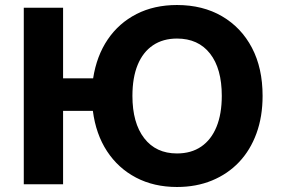

<svg xmlns="http://www.w3.org/2000/svg" viewBox="-20 -736 1122 767"><path d="M687 11Q595 11 523.5 -26.5Q452 -64 407.5 -132Q363 -200 351 -293H232V0H75V-705H232V-423H352Q366 -513 410.5 -578.5Q455 -644 525.5 -680Q596 -716 687 -716Q790 -716 867 -671Q944 -626 986.5 -545Q1029 -464 1029 -353Q1029 -270 1004.5 -203Q980 -136 935 -88.5Q890 -41 827 -15Q764 11 687 11ZM687 -123Q744 -123 784 -150.5Q824 -178 845 -229.5Q866 -281 866 -353Q866 -462 819 -522Q772 -582 687 -582Q631 -582 591 -555Q551 -528 530 -477Q509 -426 509 -353Q509 -245 556 -184Q603 -123 687 -123Z"/></svg>

Font: Nunito Sans 11pt ExtraBold
Style: Regular
Weight: 800
Version: Version 3.101;gftools[0.9.27]